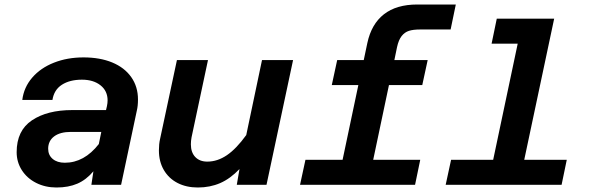

<svg xmlns="http://www.w3.org/2000/svg" viewBox="-20 -821 2640 853"><path d="M395 -60Q363 -22 323.5 -5Q284 12 231 12Q181 12 140.5 -8.5Q100 -29 77 -65Q54 -101 54 -145Q54 -241 122 -286.5Q190 -332 301 -332H451L455 -349Q458 -363 458 -375Q458 -417 426.5 -442Q395 -467 344 -467Q290 -467 255 -444.5Q220 -422 213 -377H79Q86 -433 123 -476Q160 -519 219.5 -542.5Q279 -566 351 -566Q424 -566 478.5 -543.5Q533 -521 563 -478.5Q593 -436 593 -379Q593 -351 588 -330L518 0H386ZM268 -98Q354 -98 419 -181L430 -235H295Q247 -235 220.5 -215Q194 -195 194 -160Q194 -132 214 -115Q234 -98 268 -98Z M828 -180Q828 -144 847.5 -123.5Q867 -103 901 -103Q946 -103 988 -131.5Q1030 -160 1074 -221L1144 -554H1282L1164 0H1032L1044 -70Q1003 -27 958 -7.5Q913 12 859 12Q808 12 769 -8Q730 -28 708 -65.5Q686 -103 686 -153Q686 -181 691 -203L766 -554H904L831 -211Q828 -195 828 -180Z M1834 -801H2005L1982 -690H1846Q1816 -690 1797 -684Q1778 -678 1764.5 -661Q1751 -644 1744 -612L1732 -554H1880L1856 -443H1708L1638 -111H1847L1824 0H1313L1337 -111H1502L1572 -443H1454L1478 -554H1596L1612 -630Q1630 -714 1685.5 -757.5Q1741 -801 1834 -801Z M1984 -111H2171L2280 -627H2164L2187 -738H2442L2309 -111H2498L2475 0H1960Z"/></svg>

Font: Azeret Mono SemiBold
Style: Italic
Weight: 600
Italic angle: -12°
Designer: Martin Vácha
Foundry: Displaay
Version: Version 1.000; Glyphs 3.0.3, build 3074